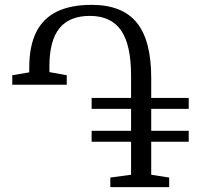

<svg xmlns="http://www.w3.org/2000/svg" viewBox="-20 -771 870 791"><path d="M434.5 0V-39.5L520 -51V-187H357.5V-232H520V-322.5H357.5V-367.5H520V-459.5Q520 -586 478.8 -645.8Q437.5 -705.5 350 -705.5Q266.5 -705.5 225 -654.8Q183.5 -604 183.5 -496.5V-474L255 -461V-422H30.5V-461L100.5 -473V-492.5Q100.5 -580.5 128.8 -637.8Q157 -695 214 -723Q271 -751 357.5 -751Q483.5 -751 543.2 -678Q603 -605 603 -450V-367.5H757.5V-322.5H603V-232H757.5V-187H603V-51L677 -39.5V0Z"/></svg>

Font: Merriweather 36pt Light
Style: Regular
Weight: 300
Designer: Eben Sorkin
Foundry: Eben Sorkin
Version: Version 2.100